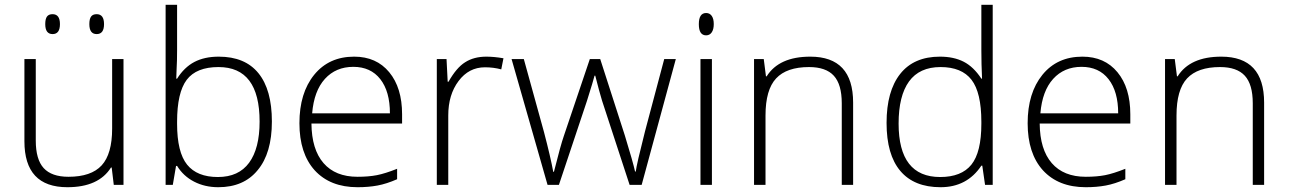

<svg xmlns="http://www.w3.org/2000/svg" viewBox="-20 -780 5436 810"><path d="M201.7 -720.2Q232.9 -720.2 232.9 -678.2Q232.9 -636.2 201.9 -636.2Q170.9 -636.2 170.9 -678.2Q170.9 -700.2 178.2 -710.2Q185.5 -720.2 201.7 -720.2ZM387.7 -720.2Q418.9 -720.2 418.9 -678.2Q418.9 -636.2 387.9 -636.2Q356.9 -636.2 356.9 -678.2Q356.9 -700.2 364.3 -710.2Q371.6 -720.2 387.7 -720.2ZM501 0H460L451.2 -73.2H448.2Q396 9.8 264.2 9.8Q83 9.8 83 -184.1V-530.8H130.9V-187Q130.9 -107.4 164.3 -70.8Q197.8 -34.2 269 -34.2Q364.7 -34.2 408.9 -82.3Q453.1 -130.4 453.1 -237.8V-530.8H501Z M727.1 -759.8V-568.8Q727.1 -521.5 725.1 -489.7L723.6 -448.2H727.1Q757.3 -496.1 800 -518.6Q842.8 -541 902.8 -541Q1013.7 -541 1070.3 -471.2Q1127 -401.4 1127 -267.6Q1127 -133.8 1066.9 -62Q1008.3 9.8 900.9 9.8Q844.2 9.8 798.8 -13.7Q753.4 -37.1 727.1 -80.1H722.7L709 0H678.7V-759.8ZM727.1 -266.1V-257.8Q727.1 -137.7 769.3 -85.4Q811.5 -33.2 899.2 -33.2Q986.8 -33.2 1031 -93.5Q1075.2 -153.8 1075.2 -267.1Q1075.2 -497.1 901.9 -497.1Q808.6 -497.1 767.8 -443.4Q727.1 -389.6 727.1 -266.1Z M1488.3 9.8Q1373 9.8 1307.6 -61.5Q1243.2 -132.8 1243.2 -260.3Q1243.2 -387.7 1305.4 -464.4Q1367.7 -541 1474.1 -541Q1567.9 -541 1622.1 -475.3Q1676.3 -409.7 1676.3 -297.9V-258.8H1293.9Q1294.9 -149.4 1345 -91.8Q1395 -34.2 1488.3 -34.2Q1534.7 -34.2 1569.8 -41Q1605 -47.9 1655.3 -67.9V-23.9Q1610.8 -4.4 1572.5 2.7Q1534.2 9.8 1488.3 9.8ZM1625 -301.8Q1625 -394 1584.5 -446Q1543.9 -498 1470.5 -498Q1397 -498 1350.8 -447.3Q1304.7 -396.5 1296.9 -301.8Z M2031.7 -541Q2064 -541 2104 -534.2L2094.7 -487.3Q2062 -496.1 2025.9 -496.1Q1958 -496.1 1914.6 -438.2Q1871.1 -380.4 1871.1 -293V0H1822.8V-530.8H1863.8L1868.7 -435.1H1872.1Q1905.8 -494.6 1941.9 -517.1Q1979 -541 2031.7 -541Z M2687 0H2636.2L2520 -355Q2508.3 -393.1 2491.2 -460.9H2488.3L2478 -424.8L2456.1 -354L2337.9 0H2290L2138.2 -530.8H2189.9L2274.9 -223.1Q2303.2 -115.2 2314 -55.2H2316.9Q2345.2 -168 2358.9 -207L2468.3 -530.8H2512.2L2616.2 -208Q2650.9 -94.7 2659.2 -56.2H2662.1Q2665.5 -85.9 2701.2 -226.1L2782.2 -530.8H2831.1Z M2959 -725.1Q2974.1 -725.1 2982.7 -712.9Q2991.2 -700.7 2991.2 -678.5Q2991.2 -656.2 2982.7 -643.6Q2974.1 -630.9 2959 -630.9Q2928.2 -630.9 2928.2 -678Q2928.2 -725.1 2959 -725.1ZM2983.4 0H2935.1V-530.8H2983.4Z M3398.4 -541Q3579.1 -541 3579.1 -347.2V0H3531.2V-344.2Q3531.2 -423.8 3497.8 -460.4Q3464.4 -497.1 3393.1 -497.1Q3298.8 -497.1 3254.2 -449.2Q3209.5 -401.4 3209.5 -293V0H3161.1V-530.8H3202.1L3211.4 -458H3214.4Q3266.6 -541 3398.4 -541Z M4168 0H4135.7L4124 -81.1H4120.1Q4059.6 9.8 3948 9.8Q3836.4 9.8 3778.3 -58.8Q3720.2 -127.4 3720.2 -261.5Q3720.2 -395.5 3777.8 -468.3Q3835.4 -541 3945.3 -541Q4003.9 -541 4045.7 -519.5Q4087.4 -498 4120.1 -448.2H4123Q4120.1 -509.8 4120.1 -568.8V-759.8H4168ZM4120.1 -257.8V-266.1Q4120.1 -389.6 4078.6 -443.4Q4037.1 -497.1 3948 -497.1Q3858.9 -497.1 3814.9 -436.3Q3771 -375.5 3771 -258.8Q3771 -33.2 3946.3 -33.2Q4036.1 -33.2 4078.1 -85.4Q4120.1 -137.7 4120.1 -257.8Z M4560.5 9.8Q4445.3 9.8 4379.9 -61.5Q4315.4 -132.8 4315.4 -260.3Q4315.4 -387.7 4377.7 -464.4Q4439.9 -541 4546.4 -541Q4640.1 -541 4694.3 -475.3Q4748.5 -409.7 4748.5 -297.9V-258.8H4366.2Q4367.2 -149.4 4417.2 -91.8Q4467.3 -34.2 4560.5 -34.2Q4606.9 -34.2 4642.1 -41Q4677.2 -47.9 4727.5 -67.9V-23.9Q4683.1 -4.4 4644.8 2.7Q4606.4 9.8 4560.5 9.8ZM4697.3 -301.8Q4697.3 -394 4656.7 -446Q4616.2 -498 4542.7 -498Q4469.2 -498 4423.1 -447.3Q4377 -396.5 4369.1 -301.8Z M5132.3 -541Q5313 -541 5313 -347.2V0H5265.1V-344.2Q5265.1 -423.8 5231.7 -460.4Q5198.2 -497.1 5127 -497.1Q5032.7 -497.1 4988 -449.2Q4943.4 -401.4 4943.4 -293V0H4895V-530.8H4936L4945.3 -458H4948.2Q5000.5 -541 5132.3 -541Z"/></svg>

Font: Open Sans Hebrew Light
Style: Regular
Weight: 300
Foundry: Ascender Corporation, Yanek Iontef
Version: Version 2.001;PS 002.001;hotconv 1.0.70;makeotf.lib2.5.58329